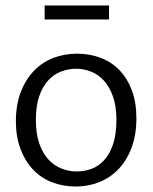

<svg xmlns="http://www.w3.org/2000/svg" viewBox="-20 -672 557 701"><path d="M478 -240Q478 -181 461 -134.5Q444 -88 414 -56Q384 -24 343.5 -7.5Q303 9 257 9Q210 9 170 -6.5Q130 -22 101 -52.5Q72 -83 55 -127.5Q38 -172 38 -230Q38 -289 55.5 -335Q73 -381 103 -412.5Q133 -444 173.5 -460Q214 -476 261 -476Q307 -476 347 -461Q387 -446 416 -416Q445 -386 461.5 -342Q478 -298 478 -240ZM405 -235Q405 -284 392.5 -319.5Q380 -355 359.5 -377.5Q339 -400 312.5 -410.5Q286 -421 258 -421Q230 -421 203.5 -411Q177 -401 156.5 -379Q136 -357 123.5 -321.5Q111 -286 111 -235Q111 -184 123.5 -148Q136 -112 157 -89.5Q178 -67 205 -56.5Q232 -46 260 -46Q288 -46 314 -55.5Q340 -65 360.5 -87.5Q381 -110 393 -146Q405 -182 405 -235ZM378 -652V-601H143V-652Z"/></svg>

Font: Mukta Light
Style: Regular
Weight: 300
Designer: Girish Dalvi and Yashodeep Gholap
Foundry: Ek Type
Version: Version 2.538;PS 1.002;hotconv 16.6.51;makeotf.lib2.5.65220;